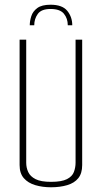

<svg xmlns="http://www.w3.org/2000/svg" viewBox="-20 -788 431 813"><path d="M194 -768Q244 -768 265 -742Q286 -716 286 -681H267Q267 -710 250.5 -730Q234 -750 194 -750Q155 -750 140 -729Q125 -708 125 -681H106Q106 -699 112.5 -719.5Q119 -740 138 -754Q157 -768 194 -768ZM196 5Q160 5 129.5 -4Q99 -13 81 -33.5Q63 -54 63 -89V-620H91V-99Q91 -78 99.5 -59.5Q108 -41 130.5 -29.5Q153 -18 196 -18Q241 -18 263.5 -29.5Q286 -41 293 -60Q300 -79 300 -99V-620H328V-89Q328 -54 311.5 -33.5Q295 -13 264.5 -4Q234 5 196 5Z"/></svg>

Font: Smooch Sans Thin ExtraLight
Style: Regular
Weight: 250
Version: Version 1.010